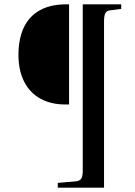

<svg xmlns="http://www.w3.org/2000/svg" viewBox="-20 -743 621 884"><path d="M246 121V99L329 92Q348 90 354.5 79Q361 68 361 42V-723H538V-702L491 -696Q472 -695 465.5 -683Q459 -671 459 -646V121ZM280 -262Q215 -262 166.5 -288.5Q118 -315 91.5 -366.5Q65 -418 65 -491Q65 -564 89.5 -616Q114 -668 163 -695.5Q212 -723 285 -723H298V-262Z"/></svg>

Font: Literata 60pt Medium
Style: Regular
Weight: 500
Designer: Latin by Veronika Burian and Jose Scaglione. Greek by Irene Vlachou. Cyrillic by Vera Evstafieva.
Foundry: TypeTogether
Version: Version 3.103;gftools[0.9.29]